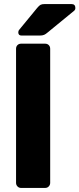

<svg xmlns="http://www.w3.org/2000/svg" viewBox="-20 -925 391 945"><path d="M84 0Q73 0 66 -7.5Q59 -15 59 -25V-685Q59 -696 66 -703Q73 -710 84 -710H202Q213 -710 220 -703Q227 -696 227 -685V-25Q227 -15 220 -7.5Q213 0 202 0ZM86 -750Q70 -750 70 -766Q70 -774 75 -779L163 -886Q173 -898 180 -901.5Q187 -905 200 -905H332Q351 -905 351 -885Q351 -878 346 -873L213 -764Q205 -757 197 -753.5Q189 -750 175 -750Z"/></svg>

Font: Rubik
Style: Bold
Weight: 700
Designer: Hubert and Fischer
Foundry: Hubert and Fischer
Version: Version 2.300;gftools[0.9.30]